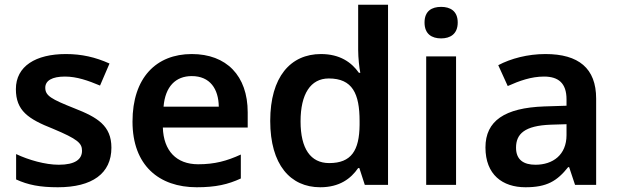

<svg xmlns="http://www.w3.org/2000/svg" viewBox="-20 -780 2612 810"><path d="M450 -157C450 -250 391 -285 294 -323C196 -362 171 -376 171 -410C171 -440 200 -457 254 -457C304 -457 352 -440 402 -419L442 -512C382 -539 324 -552 258 -552C131 -552 47 -501 47 -404C47 -313 99 -278 203 -237C308 -193 326 -176 326 -144C326 -108 297 -85 228 -85C171 -85 101 -105 48 -130V-23C98 0 148 10 224 10C369 10 450 -48 450 -157Z M789 -552C639 -552 539 -452 539 -267C539 -82 651 10 810 10C890 10 942 -2 996 -27V-128C937 -101 886 -87 816 -87C724 -87 670 -144 667 -242H1025V-306C1025 -461 935 -552 789 -552ZM789 -459C866 -459 902 -405 903 -330H670C677 -415 721 -459 789 -459Z M1331 10C1412 10 1460 -26 1491 -71H1496L1519 0H1617V-760H1491V-570C1491 -536 1496 -492 1500 -473H1494C1463 -517 1414 -552 1334 -552C1206 -552 1120 -456 1120 -270C1120 -85 1205 10 1331 10ZM1369 -92C1290 -92 1248 -153 1248 -268C1248 -383 1290 -449 1367 -449C1467 -449 1497 -385 1497 -269V-253C1496 -145 1462 -92 1369 -92Z M1841 -751C1802 -751 1771 -734 1771 -685C1771 -636 1802 -618 1841 -618C1879 -618 1911 -636 1911 -685C1911 -734 1879 -751 1841 -751ZM1904 -542H1778V0H1904Z M2281 -552C2206 -552 2135 -533 2082 -505L2122 -417C2171 -439 2221 -457 2275 -457C2335 -457 2370 -430 2370 -361V-334L2276 -331C2109 -325 2028 -270 2028 -158C2028 -43 2100 10 2197 10C2287 10 2330 -16 2377 -75H2381L2406 0H2495V-364C2495 -492 2421 -552 2281 -552ZM2304 -254 2370 -256V-210C2370 -127 2313 -85 2239 -85C2190 -85 2157 -105 2157 -157C2157 -215 2193 -250 2304 -254Z"/></svg>

Font: Noto Sans Sinhala SemiBold
Style: Regular
Weight: 600
Designer: Jelle Bosma - Monotype Design Team
Foundry: Monotype Imaging Inc.
Version: Version 2.006